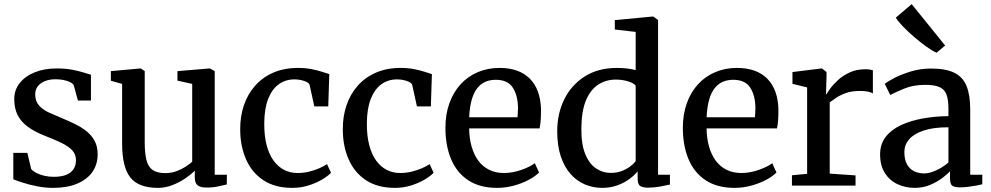

<svg xmlns="http://www.w3.org/2000/svg" viewBox="-20 -899 4800 930"><path d="M237.5 11Q198.5 11 160.5 3.5Q122.5 -4 92 -13.8Q61.5 -23.5 44.5 -30.5V-158.5H112.5L131 -80.5Q137.5 -71.5 154 -62.5Q170.5 -53.5 193 -48Q215.5 -42.5 239.5 -42.5Q278.5 -42.5 302.2 -52.8Q326 -63 337 -81Q348 -99 348 -123Q348 -151.5 329.8 -171Q311.5 -190.5 277.5 -207Q243.5 -223.5 195.5 -242Q147.5 -261 114.8 -285Q82 -309 65.5 -341.5Q49 -374 49 -419Q49 -463.5 75.8 -497Q102.5 -530.5 149 -549Q195.5 -567.5 253.5 -567.5Q297.5 -567.5 330 -561.2Q362.5 -555 385 -547.8Q407.5 -540.5 420.5 -537V-412H357.5L337 -486.5Q332.5 -494.5 319.5 -501Q306.5 -507.5 288.8 -511.2Q271 -515 251.5 -515Q221 -515.5 198 -506.2Q175 -497 162.8 -480.8Q150.5 -464.5 150.5 -442.5Q150.5 -408.5 169.2 -387.8Q188 -367 217.8 -353.5Q247.5 -340 280.5 -326.5Q313 -313 343.8 -298Q374.5 -283 399.2 -263.2Q424 -243.5 438.5 -216.5Q453 -189.5 453 -151.5Q453 -103 427.8 -66.5Q402.5 -30 354 -9.5Q305.5 11 237.5 11Z M979.5 9.5Q951 9.5 937.2 -1.5Q923.5 -12.5 923.5 -39V-72.5Q905 -53.5 876.5 -34.2Q848 -15 814.2 -2Q780.5 11 745 11Q651 11 611.2 -39.5Q571.5 -90 571.5 -204V-492.5L517 -508V-554.5L661 -567.5H662L681 -554.5V-210.5Q681 -156.5 689.5 -123.5Q698 -90.5 719.5 -75.5Q741 -60.5 781 -60.5Q809.5 -60.5 834.2 -69.5Q859 -78.5 878.5 -91.2Q898 -104 911 -115.5V-492.5L839.5 -508.5V-554.5L995 -567.5H996.5L1020 -554.5V-52.5H1079L1078.5 -5.5Q1061 -1.5 1036.2 4Q1011.5 9.5 979.5 9.5Z M1396 11Q1311.5 11 1255.5 -26.2Q1199.5 -63.5 1171.5 -127.8Q1143.5 -192 1143.5 -272Q1143 -334.5 1161.2 -388.5Q1179.5 -442.5 1215.2 -483.2Q1251 -524 1303.5 -547Q1356 -570 1424.5 -570Q1459.5 -570 1488.5 -564.2Q1517.5 -558.5 1539.2 -551.5Q1561 -544.5 1575 -540L1570 -383.5H1502.5L1480 -486.5Q1478 -495 1466.5 -501.2Q1455 -507.5 1438.8 -511Q1422.5 -514.5 1406.5 -514.5Q1363 -514.5 1330.2 -490.8Q1297.5 -467 1279 -420Q1260.5 -373 1260 -302.5Q1259.5 -241.5 1271.5 -196Q1283.5 -150.5 1305.2 -120.8Q1327 -91 1356.5 -76Q1386 -61 1420.5 -61Q1451.5 -61 1478.2 -67.8Q1505 -74.5 1527 -84.2Q1549 -94 1564 -104L1583.5 -62Q1567.5 -45.5 1538.5 -28.5Q1509.5 -11.5 1472.8 -0.2Q1436 11 1396 11Z M1893 11Q1808.5 11 1752.5 -26.2Q1696.5 -63.5 1668.5 -127.8Q1640.5 -192 1640.5 -272Q1640 -334.5 1658.2 -388.5Q1676.5 -442.5 1712.2 -483.2Q1748 -524 1800.5 -547Q1853 -570 1921.5 -570Q1956.5 -570 1985.5 -564.2Q2014.5 -558.5 2036.2 -551.5Q2058 -544.5 2072 -540L2067 -383.5H1999.5L1977 -486.5Q1975 -495 1963.5 -501.2Q1952 -507.5 1935.8 -511Q1919.5 -514.5 1903.5 -514.5Q1860 -514.5 1827.2 -490.8Q1794.5 -467 1776 -420Q1757.5 -373 1757 -302.5Q1756.5 -241.5 1768.5 -196Q1780.5 -150.5 1802.2 -120.8Q1824 -91 1853.5 -76Q1883 -61 1917.5 -61Q1948.5 -61 1975.2 -67.8Q2002 -74.5 2024 -84.2Q2046 -94 2061 -104L2080.5 -62Q2064.5 -45.5 2035.5 -28.5Q2006.5 -11.5 1969.8 -0.2Q1933 11 1893 11Z M2388 11Q2303.5 11 2247.8 -26Q2192 -63 2164.8 -128.5Q2137.5 -194 2137.5 -279.5Q2137.5 -345.5 2156.8 -399Q2176 -452.5 2211 -490.8Q2246 -529 2294.2 -549.5Q2342.5 -570 2399.5 -570Q2494 -570 2545.8 -518.5Q2597.5 -467 2600.5 -370.5Q2600.5 -340 2599 -317.2Q2597.5 -294.5 2593.5 -277H2252.5Q2253 -229.5 2264.2 -189.8Q2275.5 -150 2296.5 -121.2Q2317.5 -92.5 2348.8 -76.8Q2380 -61 2420.5 -61Q2462.5 -61 2505.2 -76Q2548 -91 2570.5 -108.5L2591 -63.5Q2573 -45 2541.2 -28Q2509.5 -11 2469.5 0Q2429.5 11 2388 11ZM2252.5 -331H2486.5Q2487.5 -339.5 2488.2 -352Q2489 -364.5 2489 -374Q2489 -434.5 2464.5 -473.5Q2440 -512.5 2381.5 -512.5Q2355 -512.5 2332.8 -503.5Q2310.5 -494.5 2293.2 -473.8Q2276 -453 2265.5 -418Q2255 -383 2252.5 -331Z M2897 11Q2853.5 11 2814.2 -5.2Q2775 -21.5 2744.5 -55.2Q2714 -89 2696.5 -141Q2679 -193 2679 -264Q2679 -348 2713 -417.5Q2747 -487 2812 -528.5Q2877 -570 2969 -570Q2994 -570 3017 -567.2Q3040 -564.5 3059 -559.5V-744.5L2958 -756V-801.5L3142 -819H3144.5L3167.5 -802V-52.5H3225V-5Q3204.5 -0.5 3176.2 4.8Q3148 10 3118.5 10Q3094 10 3081.2 2Q3068.5 -6 3068.5 -37.5V-69Q3051.5 -48 3025.8 -29.8Q3000 -11.5 2967.2 -0.2Q2934.5 11 2897 11ZM2939 -61.5Q2967 -61.5 2990.5 -70.2Q3014 -79 3031.8 -92.2Q3049.5 -105.5 3059 -118V-484Q3051.5 -495.5 3023.5 -504.5Q2995.5 -513.5 2963 -513.5Q2916.5 -513.5 2879 -490Q2841.5 -466.5 2819.2 -415Q2797 -363.5 2796 -279Q2795 -201.5 2814.5 -153.5Q2834 -105.5 2866.8 -83.5Q2899.5 -61.5 2939 -61.5Z M3538 11Q3453.5 11 3397.8 -26Q3342 -63 3314.8 -128.5Q3287.5 -194 3287.5 -279.5Q3287.5 -345.5 3306.8 -399Q3326 -452.5 3361 -490.8Q3396 -529 3444.2 -549.5Q3492.5 -570 3549.5 -570Q3644 -570 3695.8 -518.5Q3747.5 -467 3750.5 -370.5Q3750.5 -340 3749 -317.2Q3747.5 -294.5 3743.5 -277H3402.5Q3403 -229.5 3414.2 -189.8Q3425.5 -150 3446.5 -121.2Q3467.5 -92.5 3498.8 -76.8Q3530 -61 3570.5 -61Q3612.5 -61 3655.2 -76Q3698 -91 3720.5 -108.5L3741 -63.5Q3723 -45 3691.2 -28Q3659.5 -11 3619.5 0Q3579.5 11 3538 11ZM3402.5 -331H3636.5Q3637.5 -339.5 3638.2 -352Q3639 -364.5 3639 -374Q3639 -434.5 3614.5 -473.5Q3590 -512.5 3531.5 -512.5Q3505 -512.5 3482.8 -503.5Q3460.5 -494.5 3443.2 -473.8Q3426 -453 3415.5 -418Q3405 -383 3402.5 -331Z M3816 0V-50L3889.5 -57V-475.5L3818.5 -493V-550L3959 -567.5H3961.5L3983.5 -550V-531L3981 -443H3983.5Q3988 -451.5 4002.2 -471Q4016.5 -490.5 4040 -512Q4063.5 -533.5 4096.5 -548.5Q4129.5 -563.5 4171 -563.5Q4185.5 -563.5 4194 -562Q4202.5 -560.5 4208 -558.5V-446.5Q4202 -451 4186.2 -454.8Q4170.5 -458.5 4146 -458.5Q4106.5 -458.5 4078.5 -448.8Q4050.5 -439 4031.5 -426Q4012.5 -413 3999 -403.5V-58L4124 -49.5V0Z M4410.5 11Q4365.5 11 4327.5 -6.8Q4289.5 -24.5 4266.2 -60.5Q4243 -96.5 4243 -151Q4243 -201 4270 -236Q4297 -271 4343.8 -292.8Q4390.5 -314.5 4450 -325.2Q4509.5 -336 4574 -336.5V-371Q4574 -415 4564.8 -440.5Q4555.5 -466 4531 -477Q4506.5 -488 4461.5 -488Q4403.5 -488 4359.8 -469.8Q4316 -451.5 4292 -439L4265.5 -493Q4276 -502 4309.2 -519.8Q4342.5 -537.5 4389.8 -552.2Q4437 -567 4489.5 -567Q4560.5 -567 4602 -546.8Q4643.5 -526.5 4661.5 -482.8Q4679.5 -439 4679.5 -369.5V-52.5H4738V-6.5Q4727 -3.5 4708.2 0Q4689.5 3.5 4668.8 6Q4648 8.5 4631 8.5Q4603.5 8.5 4592.5 0.5Q4581.5 -7.5 4581.5 -37.5V-69Q4569 -56 4544.8 -37.2Q4520.5 -18.5 4486.2 -3.8Q4452 11 4410.5 11ZM4457 -59Q4483 -59 4516 -74.5Q4549 -90 4574 -112V-282.5Q4501 -282.5 4453.5 -266.5Q4406 -250.5 4383.2 -223.8Q4360.5 -197 4360.5 -163Q4360.5 -126.5 4373 -103.5Q4385.5 -80.5 4407.2 -69.8Q4429 -59 4457 -59ZM4516 -644Q4497 -652 4468.5 -672.2Q4440 -692.5 4409.5 -718.5Q4379 -744.5 4354.5 -770Q4330 -795.5 4319 -813.5L4396 -879L4558 -678.5L4517 -644Z"/></svg>

Font: Merriweather Medium
Style: Regular
Weight: 500
Version: Version 2.100